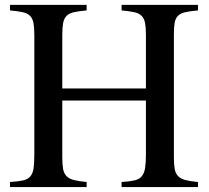

<svg xmlns="http://www.w3.org/2000/svg" viewBox="-20 -758 845 778"><path d="M571.3 -399.4V-616.2Q571.3 -646.5 567.9 -664.6Q564.5 -682.6 554.2 -693.4Q543.9 -704.1 524.4 -708.5Q504.9 -712.9 472.7 -715.8V-738.3H782.2V-715.8Q750 -712.9 730.5 -708.5Q710.9 -704.1 700.7 -693.4Q690.4 -682.6 687.5 -664.6Q684.6 -646.5 684.6 -616.2V-120.1Q684.6 -90.8 688 -72.8Q691.4 -54.7 702.1 -43.9Q712.9 -33.2 731.9 -28.3Q751 -23.4 782.2 -20.5V0H472.7V-20.5Q504.9 -22.5 524.4 -26.9Q543.9 -31.2 554.2 -43.5Q564.5 -55.7 567.9 -77.1Q571.3 -98.6 571.3 -133.8V-350.6H232.4V-120.1Q232.4 -90.8 235.8 -72.8Q239.3 -54.7 250 -43.9Q260.7 -33.2 280.3 -28.3Q299.8 -23.4 331.1 -20.5V0H20.5V-20.5Q53.7 -22.5 73.2 -26.9Q92.8 -31.2 103 -43.5Q113.3 -55.7 116.2 -77.1Q119.1 -98.6 119.1 -133.8V-616.2Q119.1 -646.5 115.7 -664.6Q112.3 -682.6 102.1 -693.4Q91.8 -704.1 72.3 -708.5Q52.7 -712.9 20.5 -715.8V-738.3H331.1V-715.8Q298.8 -712.9 279.3 -708.5Q259.8 -704.1 249.5 -693.4Q239.3 -682.6 235.8 -664.6Q232.4 -646.5 232.4 -616.2V-399.4Z"/></svg>

Font: Jomolhari
Style: Regular
Weight: 400
Designer: Christopher J. Fynn
Foundry: Christopher  J.  Fynn (Karma Drubgy¸ Tenzin).
Version: Version 1.000